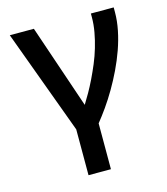

<svg xmlns="http://www.w3.org/2000/svg" viewBox="-106 -595 755 869"><g transform="rotate(-15 271.0 -160.0)"><path d="M133.8 -512.2 267.1 -120.1Q280.3 -141.1 295.4 -167.7Q310.5 -194.3 325.2 -224.6Q339.8 -254.9 353.8 -288.1Q367.7 -321.3 377.9 -356Q388.2 -390.6 394.5 -425.8Q400.9 -460.9 400.9 -495.1V-512.2H507.8V-490.2Q507.8 -449.2 499 -405.8Q490.2 -362.3 474.9 -319.1Q459.5 -275.9 439.5 -234.1Q419.4 -192.4 397 -154.1Q374.5 -115.7 351.1 -82.5Q327.6 -49.3 306.2 -22.9V191.9H201.2V-22.9L21 -512.2Z"/></g></svg>

Font: Clear Sans Medium
Style: Regular
Weight: 500
Foundry: Intel Corporation
Version: Version 1.00